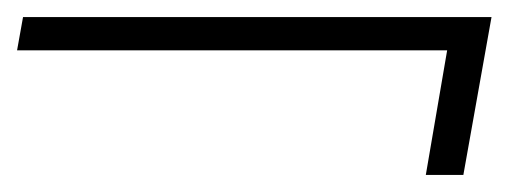

<svg xmlns="http://www.w3.org/2000/svg" viewBox="-22 -448 596 225"><path d="M477 -243 502 -389H-2L5 -428H554L521 -243Z"/></svg>

Font: DM Sans 10pt ExtraLight
Style: Italic
Weight: 250
Italic angle: -10°
Version: Version 4.004;gftools[0.9.30]